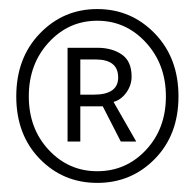

<svg xmlns="http://www.w3.org/2000/svg" viewBox="-20 -732 432 426"><path d="M16.1 -518.1Q16.1 -603.5 68.4 -657.7Q120.6 -711.9 195.8 -711.9Q271 -711.9 323.5 -657.7Q376 -603.5 376 -518.1Q376 -433.1 323.7 -379.6Q271.5 -326.2 195.8 -326.2Q120.1 -326.2 68.1 -379.6Q16.1 -433.1 16.1 -518.1ZM195.8 -352.1Q259.8 -352.1 304 -399.4Q348.1 -446.8 348.1 -518.1Q348.1 -589.4 303.7 -637.7Q259.3 -686 195.8 -686Q132.3 -686 88.1 -637.9Q43.9 -589.8 43.9 -518.1Q43.9 -446.8 88.1 -399.4Q132.3 -352.1 195.8 -352.1ZM129.9 -418V-626H195.8Q228.5 -626 250.2 -611.1Q272 -596.2 272 -562Q272 -543 260.3 -526.6Q248.5 -510.3 231.9 -505.9L282.2 -418H248L208 -496.1H158.2V-418ZM158.2 -522H188Q242.2 -522 242.2 -560.1Q242.2 -600.1 191.9 -600.1H158.2Z"/></svg>

Font: Source Sans 3 ExtraLight
Style: Regular
Weight: 200
Designer: Paul D. Hunt
Foundry: Adobe
Version: Version 3.052;hotconv 1.1.0;makeotfexe 2.6.0